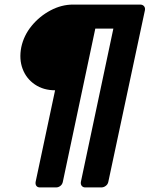

<svg xmlns="http://www.w3.org/2000/svg" viewBox="-20 -720 654 840"><path d="M73 -513Q84 -565 118.5 -607Q153 -649 201 -674.5Q249 -700 300 -700H593Q604 -700 610 -693Q616 -686 614 -675L454 75Q452 86 443 93Q434 100 423 100H353Q343 100 337.5 93Q332 86 334 75L476 -595H397L255 75Q253 86 244.5 93Q236 100 225 100H155Q144 100 139 93Q134 86 136 75L221 -325Q170 -325 132.5 -350.5Q95 -376 79 -418.5Q63 -461 73 -513Z"/></svg>

Font: Rubik Light SemiBold
Style: Italic
Weight: 600
Italic angle: -12°
Version: Version 2.104